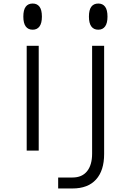

<svg xmlns="http://www.w3.org/2000/svg" viewBox="-20 -852 740 1086"><path d="M199 -593V0H131V-593ZM165 -684Q139 -684 125.5 -702.5Q112 -721 112 -758Q112 -796 125.5 -814Q139 -832 165 -832Q190 -832 203.5 -814Q217 -796 217 -758Q217 -721 203.5 -702.5Q190 -684 165 -684ZM569 -593V19Q569 113 523 163.5Q477 214 390 214H309V152H390Q444 152 472.5 116.5Q501 81 501 17V-593ZM536 -684Q510 -684 496.5 -702.5Q483 -721 483 -758Q483 -796 496.5 -814Q510 -832 536 -832Q561 -832 574.5 -814Q588 -796 588 -758Q588 -721 574.5 -702.5Q561 -684 536 -684Z"/></svg>

Font: Martian Mono SemiExpanded ExtraLight
Style: Regular
Weight: 250
Monospace: yes
Version: Version 0.930